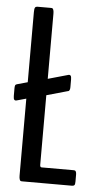

<svg xmlns="http://www.w3.org/2000/svg" viewBox="-52 -735 404 769"><g transform="rotate(5 150.5 -351.0)"><path d="M267.6 0H66.4Q62.5 0 60.3 -1.2Q58.1 -2.4 56.4 -7.8Q54.7 -13.2 54.7 -22.9V-331.5L16.1 -320.8Q10.3 -319.3 7.1 -323Q3.9 -326.7 3.9 -337.9V-369.1Q3.9 -372.6 4.2 -375Q4.4 -377.4 5.1 -379.4Q5.9 -381.3 6.3 -382.3Q6.8 -383.3 8.5 -384Q10.3 -384.8 10.7 -385Q11.2 -385.3 13.4 -386Q15.6 -386.7 16.1 -386.7L54.7 -397.5V-679.2Q54.7 -693.4 57.6 -697.8Q60.5 -702.1 66.4 -702.1H121.6Q125.5 -702.1 127.7 -700.9Q129.9 -699.7 131.6 -694.3Q133.3 -689 133.3 -679.2V-418L214.4 -440.9Q220.2 -442.4 223.4 -438.7Q226.6 -435.1 226.6 -423.8V-392.1Q226.6 -384.8 224.6 -381.1Q222.7 -377.4 220.9 -376.7Q219.2 -376 214.4 -375L133.3 -352.1V-72.8Q133.3 -62.5 139.6 -62.5H267.6Q272 -62.5 273.9 -61.8Q275.9 -61 277.8 -57.4Q279.8 -53.7 279.8 -45.9V-17.6Q279.8 -6.3 276.9 -3.2Q273.9 0 267.6 0Z"/></g></svg>

Font: BenchNine
Style: Regular
Weight: 400
Designer: Vernon Adams
Foundry: Vernon Adams
Version: Version 1 ; ttfautohint (v0.92.18-e454-dirty) -l 8 -r 50 -G 